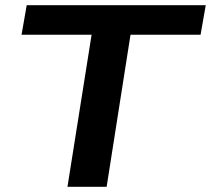

<svg xmlns="http://www.w3.org/2000/svg" viewBox="-20 -720 813 740"><path d="M753 -586H483L391 0H240L333 -586H63L83 -700H773Z"/></svg>

Font: Georama Extended SemiBold
Style: Italic
Weight: 600
Width: 7
Italic angle: -9°
Designer: Jean-Baptiste Levee
Foundry: Production Type
Version: Version 1.000